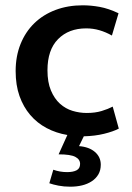

<svg xmlns="http://www.w3.org/2000/svg" viewBox="-20 -504 498 724"><path d="M307 -78Q339 -78 363.5 -85.5Q388 -93 405 -102L428 -19Q407 -8 372.5 0.5Q338 9 296 10L278 47Q316 50 338 69Q360 88 360 117Q360 138 351 153.5Q342 169 326 179.5Q310 190 289.5 195Q269 200 245 200Q221 200 200.5 196Q180 192 166 187L181 136Q206 145 233 145Q256 145 269 138Q282 131 282 114Q282 97 264 87.5Q246 78 201 78L234 5Q192 -2 156 -21Q120 -40 94 -70.5Q68 -101 53.5 -142Q39 -183 39 -236Q39 -292 57.5 -338Q76 -384 109.5 -416.5Q143 -449 189.5 -466.5Q236 -484 292 -484Q323 -484 356 -478Q389 -472 427 -454L402 -370Q379 -383 355 -390Q331 -397 305 -397Q239 -397 199 -356.5Q159 -316 159 -239Q159 -194 172 -163Q185 -132 206 -113Q227 -94 253.5 -86Q280 -78 307 -78Z"/></svg>

Font: Mukta SemiBold
Style: Regular
Weight: 600
Designer: Girish Dalvi and Yashodeep Gholap
Foundry: Ek Type
Version: Version 2.538;PS 1.002;hotconv 16.6.51;makeotf.lib2.5.65220;